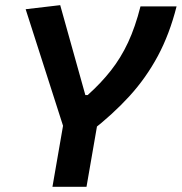

<svg xmlns="http://www.w3.org/2000/svg" viewBox="-20 -718 699 738"><path d="M181.6 0 231.9 -290H362.8L312.5 0ZM228 -216.8 78.6 -682.6 211.4 -698.2 308.1 -352.5H316.9Q368.2 -398.4 406.2 -446.8Q444.3 -495.1 472.2 -554.7Q500 -614.3 520 -693.4H658.7Q631.8 -586.9 586.7 -502.7Q541.5 -418.5 477.3 -348.1Q413.1 -277.8 328.1 -211.9Z"/></svg>

Font: Cascadia Code PL
Style: Italic
Weight: 400
Italic angle: -10°
Monospace: yes
Designer: Aaron Bell
Foundry: Saja Typeworks
Version: Version 2404.023